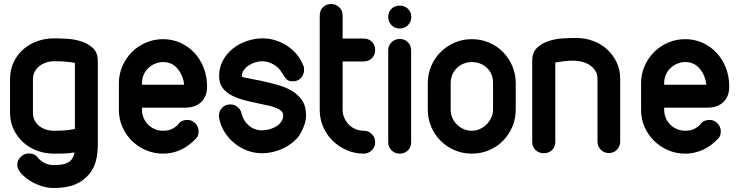

<svg xmlns="http://www.w3.org/2000/svg" viewBox="-20 -755 3681 956"><path d="M353 -442Q332 -446 306.5 -448Q281 -450 260 -450H248Q228 -450 209 -443.5Q190 -437 175.5 -425.5Q161 -414 152.5 -397.5Q144 -381 144 -361V-194Q144 -172 152.5 -155.5Q161 -139 175.5 -127.5Q190 -116 209 -110Q228 -104 248 -104H258Q280 -104 305.5 -106Q331 -108 353 -113ZM467 -37Q467 5 458.5 42.5Q450 80 424 112Q398 144 356 162.5Q314 181 248 181Q220 181 195 174Q170 167 148.5 156Q127 145 109.5 131Q92 117 80 103H81Q66 85 66 66Q66 52 72 41Q78 30 88 22Q104 9 124 9Q152 9 168 29Q175 40 197 53.5Q219 67 248 67Q283 67 303.5 60.5Q324 54 335 41Q341 33 345 25Q349 17 351 4Q324 9 296.5 9.5Q269 10 248 10Q205 10 165.5 -4.5Q126 -19 96 -46Q66 -73 48 -110.5Q30 -148 30 -194V-361Q30 -408 48 -445.5Q66 -483 96 -509.5Q126 -536 165.5 -550Q205 -564 248 -564Q275 -564 312.5 -562Q350 -560 384.5 -549Q419 -538 443 -515.5Q467 -493 467 -452Z M687 -333H897Q892 -379 864.5 -412.5Q837 -446 792 -446Q770 -446 751 -437.5Q732 -429 717.5 -415Q703 -401 695 -382Q687 -363 687 -341ZM912 -158Q937 -158 953 -140.5Q969 -123 969 -101Q969 -93 966.5 -83Q964 -73 956 -65Q920 -27 878.5 -8.5Q837 10 792 10Q747 10 707 -7Q667 -24 637 -53.5Q607 -83 589.5 -122.5Q572 -162 572 -208V-341Q572 -386 589.5 -426Q607 -466 637 -496Q667 -526 707 -543Q747 -560 792 -560Q838 -560 878 -542Q918 -524 947.5 -492.5Q977 -461 994 -418Q1011 -375 1011 -324Q1011 -275 982 -247Q953 -219 902 -219H687V-208Q687 -187 695 -168Q703 -149 717.5 -134.5Q732 -120 751 -112Q770 -104 792 -104Q822 -104 841.5 -115.5Q861 -127 869 -138Q877 -149 888.5 -153.5Q900 -158 912 -158Z M1490 -430Q1493 -425 1493.5 -418.5Q1494 -412 1494 -407Q1494 -385 1479 -367.5Q1464 -350 1438 -350Q1417 -350 1407.5 -360Q1398 -370 1388 -386L1389 -385Q1384 -392 1379 -400Q1374 -408 1368 -414Q1351 -431 1329 -440.5Q1307 -450 1285 -450Q1267 -450 1249 -444Q1231 -438 1216.5 -428Q1202 -418 1193 -404.5Q1184 -391 1184 -376Q1184 -371 1202 -368L1247 -359Q1255 -357 1263 -356Q1271 -355 1279 -353Q1320 -344 1360 -333Q1400 -322 1432 -303.5Q1464 -285 1484 -255.5Q1504 -226 1504 -181Q1504 -152 1491.5 -122.5Q1479 -93 1469 -79Q1454 -59 1433.5 -43Q1413 -27 1388.5 -15.5Q1364 -4 1337.5 2Q1311 8 1286 8Q1246 8 1210.5 -5.5Q1175 -19 1146.5 -42.5Q1118 -66 1098 -98Q1078 -130 1071 -167L1072 -166Q1070 -171 1070 -174V-178Q1070 -201 1085.5 -218Q1101 -235 1127 -235Q1147 -235 1162.5 -222.5Q1178 -210 1183 -190Q1191 -154 1219 -130Q1247 -106 1285 -106Q1304 -106 1323 -111.5Q1342 -117 1357 -126.5Q1372 -136 1381 -150Q1390 -164 1390 -181Q1390 -194 1380 -203Q1370 -212 1353 -218.5Q1336 -225 1313 -230L1267 -240Q1232 -247 1197.5 -256Q1163 -265 1134.5 -279.5Q1106 -294 1088.5 -317Q1071 -340 1071 -376Q1071 -419 1090 -454Q1109 -489 1140 -513.5Q1171 -538 1210 -551Q1249 -564 1288 -564Q1321 -564 1352.5 -554Q1384 -544 1411 -526Q1438 -508 1458.5 -483Q1479 -458 1490 -429Z M1572 -678Q1572 -703 1588 -719Q1604 -735 1629 -735Q1652 -735 1669 -719Q1686 -703 1686 -678V-563H1791Q1816 -563 1832 -547Q1848 -531 1848 -505Q1848 -482 1832 -465.5Q1816 -449 1791 -449H1686V-208Q1686 -187 1694.5 -168Q1703 -149 1717 -134.5Q1731 -120 1750.5 -112Q1770 -104 1792 -104Q1815 -104 1831.5 -87.5Q1848 -71 1848 -46Q1848 -23 1831 -6.5Q1814 10 1791 10Q1746 10 1706 -7.5Q1666 -25 1636 -54.5Q1606 -84 1589 -123.5Q1572 -163 1572 -208Z M1913 -670Q1913 -695 1929 -711Q1945 -727 1970 -727Q1995 -727 2011.5 -711Q2028 -695 2028 -670Q2028 -647 2011.5 -630Q1995 -613 1970 -613Q1945 -613 1929 -630Q1913 -647 1913 -670ZM1913 -504Q1913 -529 1930 -545Q1947 -561 1970 -561Q1995 -561 2011 -545Q2027 -529 2027 -504V-47Q2027 -22 2011 -6Q1995 10 1970 10Q1947 10 1930 -6Q1913 -22 1913 -47Z M2110 -340Q2110 -386 2127 -426Q2144 -466 2174 -496Q2204 -526 2244 -543Q2284 -560 2329 -560Q2375 -560 2415 -543Q2455 -526 2484.5 -496Q2514 -466 2531 -426Q2548 -386 2548 -340V-210Q2548 -164 2531 -124Q2514 -84 2484.5 -54Q2455 -24 2415 -7Q2375 10 2329 10Q2284 10 2244 -7Q2204 -24 2174 -54Q2144 -84 2127 -124Q2110 -164 2110 -210ZM2224 -210Q2224 -188 2232 -169Q2240 -150 2254.5 -135.5Q2269 -121 2288 -112.5Q2307 -104 2329 -104Q2350 -104 2369 -112.5Q2388 -121 2402.5 -135.5Q2417 -150 2426 -169Q2435 -188 2435 -210V-341Q2435 -389 2404 -417.5Q2373 -446 2329 -446Q2308 -446 2289 -438.5Q2270 -431 2255.5 -417Q2241 -403 2232.5 -383.5Q2224 -364 2224 -340Z M2745 -49Q2745 -24 2729 -8Q2713 8 2688 8Q2663 8 2646.5 -8Q2630 -24 2630 -49V-452Q2630 -494 2654 -517Q2678 -540 2712.5 -551Q2747 -562 2785 -564Q2823 -566 2850 -566Q2893 -566 2932.5 -551.5Q2972 -537 3002 -510Q3032 -483 3050 -445.5Q3068 -408 3068 -363V-51Q3068 -26 3052 -9.5Q3036 7 3011 7Q2988 7 2971.5 -9.5Q2955 -26 2955 -51V-363Q2955 -386 2944 -403Q2933 -420 2916 -431Q2899 -442 2877.5 -447.5Q2856 -453 2834 -453Q2813 -453 2787 -450Q2761 -447 2745 -444Z M3287 -333H3497Q3492 -379 3464.5 -412.5Q3437 -446 3392 -446Q3370 -446 3351 -437.5Q3332 -429 3317.5 -415Q3303 -401 3295 -382Q3287 -363 3287 -341ZM3512 -158Q3537 -158 3553 -140.5Q3569 -123 3569 -101Q3569 -93 3566.5 -83Q3564 -73 3556 -65Q3520 -27 3478.5 -8.5Q3437 10 3392 10Q3347 10 3307 -7Q3267 -24 3237 -53.5Q3207 -83 3189.5 -122.5Q3172 -162 3172 -208V-341Q3172 -386 3189.5 -426Q3207 -466 3237 -496Q3267 -526 3307 -543Q3347 -560 3392 -560Q3438 -560 3478 -542Q3518 -524 3547.5 -492.5Q3577 -461 3594 -418Q3611 -375 3611 -324Q3611 -275 3582 -247Q3553 -219 3502 -219H3287V-208Q3287 -187 3295 -168Q3303 -149 3317.5 -134.5Q3332 -120 3351 -112Q3370 -104 3392 -104Q3422 -104 3441.5 -115.5Q3461 -127 3469 -138Q3477 -149 3488.5 -153.5Q3500 -158 3512 -158Z"/></svg>

Font: VDS
Style: Bold
Weight: 700
Designer: artmaker
Foundry: artmaker
Version: Version 1.000 2009 initial release